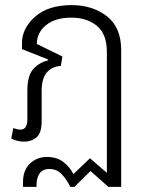

<svg xmlns="http://www.w3.org/2000/svg" viewBox="-20 -546 572 751"><path d="M123 176Q123 151 134.5 133Q146 115 173 115Q202 115 221.5 135.5Q241 156 255 185H271L334 123L404 185H454V-350Q454 -439 398 -482.5Q342 -526 260 -526Q168 -526 117 -480.5Q66 -435 66 -378V-354L169 -313L168 -310Q130 -300 108.5 -274Q87 -248 87 -192V-79Q87 -39 60 -39Q48 -39 32 -45L24 -4Q48 8 74 8Q103 8 123 -9Q143 -26 143 -73V-190Q143 -240 163.5 -263Q184 -286 218 -288L224 -325L124 -374Q124 -418 160 -447.5Q196 -477 259 -477Q320 -477 359 -445Q398 -413 398 -343V130L332 73L267 135Q254 108 228.5 88Q203 68 164 68Q124 68 97 94Q70 120 70 166V185H123Z"/></svg>

Font: Noto Sans Thai UI SemiCondensed Light
Style: Regular
Weight: 300
Width: 4
Designer: Monotype Design Team
Foundry: Monotype Imaging Inc.
Version: Version 1.901